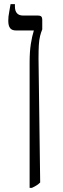

<svg xmlns="http://www.w3.org/2000/svg" viewBox="-20 -667 304 927"><path d="M123 240V-365Q123 -418 129 -455.5Q135 -493 143 -518V-520H56Q38 -520 29 -531Q20 -542 20 -567Q20 -577 21 -587.5Q22 -598 25 -612.5Q28 -627 31 -647H52V-636Q52 -614 62 -603Q72 -592 91 -592H163Q174 -592 179 -587.5Q184 -583 184 -570V-525Q178 -511 173.5 -493Q169 -475 167.5 -449.5Q166 -424 166 -384L174 214Q166 222 156.5 228Q147 234 134 240Z"/></svg>

Font: Noto Serif Hebrew Light
Style: Regular
Weight: 300
Version: Version 2.003